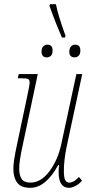

<svg xmlns="http://www.w3.org/2000/svg" viewBox="-20 -891 444 920"><path d="M261 -66Q261 -86 263 -100H259Q199 9 125 9Q82 9 63 -15Q44 -39 44 -84Q44 -117 61 -196L110 -428Q122 -483 122 -495Q122 -509 114.5 -512.5Q107 -516 79 -516H65L70 -536H161L89 -196Q72 -120 72 -84Q72 -50 84 -33Q96 -16 125 -16Q177 -16 217.5 -71Q258 -126 274 -202L346 -536H374L300 -191Q286 -124 286 -73Q286 -40 292.5 -28Q299 -16 313 -16Q323 -16 335.5 -23.5Q348 -31 358 -43L373 -26Q360 -9 341.5 0Q323 9 311 9Q261 9 261 -66ZM217 -863 220 -871H248Q257 -822 294 -719L291 -711H277Q245 -784 217 -863ZM179 -644Q179 -659 186.5 -668Q194 -677 207 -677Q232 -677 232 -649Q232 -632 224 -624Q216 -616 205 -616Q179 -616 179 -644ZM312 -644Q312 -658 319.5 -667.5Q327 -677 340 -677Q365 -677 365 -649Q365 -632 357 -624Q349 -616 338 -616Q312 -616 312 -644Z"/></svg>

Font: Noto Serif CondThin
Style: Italic
Weight: 250
Width: 3
Italic angle: -12°
Designer: Monotype Design Team
Foundry: Monotype Imaging Inc.
Version: Version 1.001